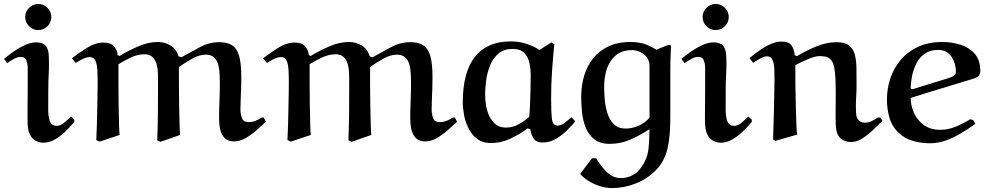

<svg xmlns="http://www.w3.org/2000/svg" viewBox="-27 -707 4977 969"><path d="M100.1 -621.1Q100.1 -647.9 119.6 -667.5Q139.2 -687 166 -687Q192.9 -687 212.4 -667.5Q231.9 -647.9 231.9 -621.1Q231.9 -594.2 212.4 -574.7Q192.9 -555.2 166 -555.2Q139.2 -555.2 119.6 -574.7Q100.1 -594.2 100.1 -621.1ZM331.1 -119.1 348.1 -103V-91.8Q329.1 -68.8 304 -44.4Q278.8 -20 250.5 -3.4Q222.2 13.2 191.9 13.2Q173.8 13.2 158 5.6Q142.1 -2 131.8 -15.1Q118.7 -33.2 114.7 -59.1Q110.8 -85 111.8 -131.6Q112.8 -178.2 112.8 -253.9V-371.1Q111.8 -387.2 105.5 -403.6Q99.1 -419.9 78.1 -419.9Q62 -419.9 44.4 -410.4Q26.9 -400.9 8.8 -388.2L-6.8 -410.2Q16.1 -429.2 43.5 -448Q70.8 -466.8 99.9 -480Q128.9 -493.2 158.2 -493.2Q173.3 -493.2 187.3 -487.5Q201.2 -481.9 208 -470.2Q213.9 -460.4 217 -445.3Q220.2 -430.2 220.2 -386.2Q220.2 -356.4 218.5 -325.7Q216.8 -294.9 216.8 -265.1Q216.8 -204.1 216.3 -161.1Q215.8 -118.2 224.9 -95Q233.9 -71.8 259.8 -71.8Q277.8 -71.8 296.9 -87.9Q315.9 -104 331.1 -119.1Z M570.8 -382.8Q570.8 -337.9 570.8 -283Q570.8 -228 571.8 -174.6Q572.8 -121.1 573.7 -80.6Q574.7 -40 576.7 -25.9L475.6 7.8L459 0Q460.9 -35.2 461.9 -78.1Q462.9 -121.1 463.9 -163.6Q464.8 -206.1 465.3 -240Q465.8 -273.9 465.8 -290Q465.8 -324.2 464.4 -353Q462.9 -381.8 454.8 -400.4Q446.8 -418.9 426.8 -418.9Q409.7 -418.9 390.6 -409.4Q371.6 -399.9 355 -389.2L335.9 -413.1Q371.1 -439.9 412.8 -466.1Q454.6 -492.2 495.6 -492.2Q531.7 -492.2 548.3 -473.1Q564.9 -454.1 566.9 -428.2L576.7 -424.8Q617.7 -449.7 669.2 -472.4Q720.7 -495.1 769.5 -495.1Q804.7 -495.1 834.2 -477.1Q863.8 -459 873.5 -422.9L888.7 -418Q934.6 -443.8 981.7 -469Q1028.8 -494.1 1078.6 -494.1Q1119.6 -494.1 1144.3 -478.5Q1168.9 -462.9 1179.9 -424.6Q1190.9 -386.2 1190.9 -314.9Q1190.9 -293.9 1189.9 -263.9Q1189 -233.9 1187.7 -204.3Q1186.5 -174.8 1186.5 -153.8Q1186.5 -131.8 1194.1 -111.3Q1201.7 -90.8 1227.5 -90.8Q1246.6 -90.8 1262.7 -97.4Q1278.8 -104 1293.9 -113.8H1303.7L1314.9 -92.8Q1293.9 -72.8 1267.3 -49.3Q1240.7 -25.9 1211.7 -9.5Q1182.6 6.8 1152.8 6.8Q1134.8 6.8 1117.7 -2.2Q1100.6 -11.2 1089.6 -37.1Q1078.6 -63 1078.6 -113.8Q1078.6 -151.9 1080.6 -198.5Q1082.5 -245.1 1082.5 -283.2Q1082.5 -304.2 1081.5 -329.6Q1080.6 -355 1075.2 -377.9Q1069.8 -400.9 1054.7 -416Q1039.6 -431.2 1010.7 -431.2Q978.5 -431.2 941.7 -410.2Q904.8 -389.2 876 -369.1Q876 -324.2 876 -275.1Q876 -226.1 877 -178Q877.9 -129.9 878.9 -90.3Q879.9 -50.8 881.8 -25.9L782.7 8.8L766.6 1Q769.5 -73.2 770 -145Q770.5 -216.8 770.5 -289.1Q770.5 -310.1 770 -335Q769.5 -359.9 763.7 -381.8Q757.8 -403.8 743.2 -418.5Q728.5 -433.1 701.7 -433.1Q667.5 -433.1 632.6 -416.5Q597.7 -399.9 570.8 -382.8Z M1535.6 -382.8Q1535.6 -337.9 1535.6 -283Q1535.6 -228 1536.6 -174.6Q1537.6 -121.1 1538.6 -80.6Q1539.6 -40 1541.5 -25.9L1440.4 7.8L1423.8 0Q1425.8 -35.2 1426.8 -78.1Q1427.7 -121.1 1428.7 -163.6Q1429.7 -206.1 1430.2 -240Q1430.7 -273.9 1430.7 -290Q1430.7 -324.2 1429.2 -353Q1427.7 -381.8 1419.7 -400.4Q1411.6 -418.9 1391.6 -418.9Q1374.5 -418.9 1355.5 -409.4Q1336.4 -399.9 1319.8 -389.2L1300.8 -413.1Q1335.9 -439.9 1377.7 -466.1Q1419.4 -492.2 1460.4 -492.2Q1496.6 -492.2 1513.2 -473.1Q1529.8 -454.1 1531.7 -428.2L1541.5 -424.8Q1582.5 -449.7 1634 -472.4Q1685.5 -495.1 1734.4 -495.1Q1769.5 -495.1 1799.1 -477.1Q1828.6 -459 1838.4 -422.9L1853.5 -418Q1899.4 -443.8 1946.5 -469Q1993.7 -494.1 2043.5 -494.1Q2084.5 -494.1 2109.1 -478.5Q2133.8 -462.9 2144.8 -424.6Q2155.8 -386.2 2155.8 -314.9Q2155.8 -293.9 2154.8 -263.9Q2153.8 -233.9 2152.6 -204.3Q2151.4 -174.8 2151.4 -153.8Q2151.4 -131.8 2158.9 -111.3Q2166.5 -90.8 2192.4 -90.8Q2211.4 -90.8 2227.5 -97.4Q2243.7 -104 2258.8 -113.8H2268.6L2279.8 -92.8Q2258.8 -72.8 2232.2 -49.3Q2205.6 -25.9 2176.5 -9.5Q2147.5 6.8 2117.7 6.8Q2099.6 6.8 2082.5 -2.2Q2065.4 -11.2 2054.4 -37.1Q2043.5 -63 2043.5 -113.8Q2043.5 -151.9 2045.4 -198.5Q2047.4 -245.1 2047.4 -283.2Q2047.4 -304.2 2046.4 -329.6Q2045.4 -355 2040 -377.9Q2034.7 -400.9 2019.5 -416Q2004.4 -431.2 1975.6 -431.2Q1943.4 -431.2 1906.5 -410.2Q1869.6 -389.2 1840.8 -369.1Q1840.8 -324.2 1840.8 -275.1Q1840.8 -226.1 1841.8 -178Q1842.8 -129.9 1843.8 -90.3Q1844.7 -50.8 1846.7 -25.9L1747.6 8.8L1731.4 1Q1734.4 -73.2 1734.9 -145Q1735.4 -216.8 1735.4 -289.1Q1735.4 -310.1 1734.9 -335Q1734.4 -359.9 1728.5 -381.8Q1722.7 -403.8 1708 -418.5Q1693.4 -433.1 1666.5 -433.1Q1632.3 -433.1 1597.4 -416.5Q1562.5 -399.9 1535.6 -382.8Z M2756.3 -493.2 2770.5 -483.9Q2763.7 -416 2759 -347.4Q2754.4 -278.8 2754.4 -210.9Q2754.4 -144 2758.3 -108.6Q2762.2 -73.2 2787.6 -73.2Q2804.7 -73.2 2823.5 -87.6Q2842.3 -102.1 2857.4 -115.2L2876.5 -94.2Q2856.4 -70.3 2831.1 -45.7Q2805.7 -21 2775.6 -4.4Q2745.6 12.2 2711.4 12.2Q2677.2 12.2 2664.8 -10Q2652.3 -32.2 2649.4 -54.2L2636.2 -59.1Q2597.2 -30.3 2549.3 -7.6Q2501.5 15.1 2450.2 15.1Q2410.2 15.1 2382.8 -4.9Q2355.5 -24.9 2338.9 -56.9Q2322.3 -88.9 2315.4 -124.5Q2308.6 -160.2 2308.6 -190.9Q2308.6 -342.8 2370.1 -420.4Q2431.6 -498 2550.3 -498Q2591.3 -498 2627.4 -486.6Q2663.6 -475.1 2696.3 -455.1ZM2651.4 -331.1Q2651.4 -356.9 2645.5 -387Q2639.6 -417 2620.1 -438.5Q2600.6 -460 2559.6 -460Q2516.6 -460 2489.5 -437.5Q2462.4 -415 2447.5 -379.6Q2432.6 -344.2 2427 -304.2Q2421.4 -264.2 2421.4 -230Q2421.4 -204.1 2426 -175Q2430.7 -146 2442.6 -120.6Q2454.6 -95.2 2475.1 -79.1Q2495.6 -63 2526.4 -63Q2560.5 -63 2591.1 -80.1Q2621.6 -97.2 2643.6 -117.2Q2646.5 -139.2 2647.9 -176.5Q2649.4 -213.9 2650.4 -255.4Q2651.4 -296.9 2651.4 -331.1Z M3356 -127Q3356 -69.8 3353 -31.5Q3350.1 6.8 3341.3 44.9Q3326.2 107.9 3283.2 151.9Q3240.2 195.8 3181.6 219Q3123 242.2 3061 242.2Q3018.1 242.2 2973.1 222.2Q2928.2 202.1 2900.9 170.9L2960.9 91.8H2981.9Q3004.9 131.8 3036.4 161.9Q3067.9 191.9 3106 191.9Q3134.8 191.9 3160.9 179.4Q3187 167 3202.1 147Q3224.1 118.2 3234.1 92.5Q3244.1 66.9 3247.1 33Q3250 -1 3251 -55.2Q3204.1 -24.4 3155 -2.7Q3106 19 3050.3 19Q3000.5 19 2971.2 -4.9Q2941.9 -28.8 2928 -65.4Q2914.1 -102.1 2910.2 -142.1Q2906.2 -182.1 2906.2 -213.9Q2906.2 -299.8 2935.8 -362.8Q2965.3 -425.8 3020.8 -460.4Q3076.2 -495.1 3153.3 -495.1Q3193.4 -495.1 3224.1 -485.6Q3254.9 -476.1 3285.2 -456.1L3347.2 -481L3359.9 -477.1Q3358.9 -455.1 3357.9 -437.5Q3356.9 -419.9 3356.4 -397.9Q3356 -376 3356 -342.5Q3356 -309.1 3356 -257.1Q3356 -205.1 3356 -127ZM3251 -113.8V-373Q3251 -400.9 3236.6 -418.9Q3222.2 -437 3201.7 -445.6Q3181.2 -454.1 3163.1 -454.1Q3113.3 -454.1 3082.3 -429Q3051.3 -403.8 3036.6 -361.8Q3022 -319.8 3022 -269Q3022 -239.3 3025.1 -203.1Q3028.3 -167 3039.3 -133.5Q3050.3 -100.1 3072.3 -79.1Q3094.2 -58.1 3130.9 -58.1Q3164.1 -58.1 3198 -73.5Q3231.9 -88.9 3251 -113.8Z M3519 -621.1Q3519 -647.9 3538.6 -667.5Q3558.1 -687 3585 -687Q3611.8 -687 3631.3 -667.5Q3650.9 -647.9 3650.9 -621.1Q3650.9 -594.2 3631.3 -574.7Q3611.8 -555.2 3585 -555.2Q3558.1 -555.2 3538.6 -574.7Q3519 -594.2 3519 -621.1ZM3750 -119.1 3767.1 -103V-91.8Q3748 -68.8 3722.9 -44.4Q3697.8 -20 3669.4 -3.4Q3641.1 13.2 3610.8 13.2Q3592.8 13.2 3576.9 5.6Q3561 -2 3550.8 -15.1Q3537.6 -33.2 3533.7 -59.1Q3529.8 -85 3530.8 -131.6Q3531.7 -178.2 3531.7 -253.9V-371.1Q3530.8 -387.2 3524.4 -403.6Q3518.1 -419.9 3497.1 -419.9Q3481 -419.9 3463.4 -410.4Q3445.8 -400.9 3427.7 -388.2L3412.1 -410.2Q3435.1 -429.2 3462.4 -448Q3489.7 -466.8 3518.8 -480Q3547.9 -493.2 3577.1 -493.2Q3592.3 -493.2 3606.2 -487.5Q3620.1 -481.9 3627 -470.2Q3632.8 -460.4 3636 -445.3Q3639.2 -430.2 3639.2 -386.2Q3639.2 -356.4 3637.5 -325.7Q3635.7 -294.9 3635.7 -265.1Q3635.7 -204.1 3635.3 -161.1Q3634.8 -118.2 3643.8 -95Q3652.8 -71.8 3678.7 -71.8Q3696.8 -71.8 3715.8 -87.9Q3734.9 -104 3750 -119.1Z M3986.8 -377.9Q3986.8 -334 3987.3 -279.1Q3987.8 -224.1 3989.3 -171.1Q3990.7 -118.2 3992.2 -79.1Q3993.7 -40 3996.6 -27.8L3886.7 3.9L3874.5 -2.9Q3875.5 -31.7 3876.7 -70.3Q3877.9 -108.9 3878.9 -147.9Q3879.9 -187 3880.4 -220.5Q3880.9 -253.9 3881.3 -274.9L3881.8 -295.9Q3881.8 -328.1 3880.9 -357.2Q3879.9 -386.2 3871.8 -404.5Q3863.8 -422.9 3843.8 -422.9Q3834 -422.9 3819.8 -416.5Q3805.7 -410.2 3793.2 -402.1Q3780.8 -394 3773.9 -390.1L3755.9 -414.1Q3778.8 -433.1 3805.7 -452.1Q3832.5 -471.2 3861.1 -484.1Q3889.6 -497.1 3917.5 -497.1Q3956.5 -497.1 3969.2 -475.6Q3981.9 -454.1 3983.9 -428.2L3995.6 -423.8Q4039.6 -450.7 4092 -472.4Q4144.5 -494.1 4194.8 -494.1Q4236.8 -494.1 4257.8 -478Q4278.8 -461.9 4286.9 -432.4Q4294.9 -402.8 4295.4 -362.3Q4295.9 -321.8 4295.9 -272.9Q4295.9 -250 4294.2 -221.9Q4292.5 -193.8 4292.5 -169.9Q4292.5 -127 4297.1 -115.5Q4301.8 -104 4308.6 -98.1Q4318.4 -88.4 4336.9 -87.9Q4356 -87.9 4372.3 -95.9Q4388.7 -104 4403.8 -113.8H4415.5L4426.8 -97.2Q4404.8 -75.2 4378.2 -50Q4351.6 -24.9 4323.7 -7.6Q4295.9 9.8 4267.6 9.8Q4235.4 9.8 4213.9 -9.8Q4198.7 -23.9 4194.1 -50Q4189.5 -76.2 4190.2 -121.6Q4190.9 -167 4190.9 -240.2Q4190.9 -269 4189.7 -303.5Q4188.5 -337.9 4183.1 -366.9Q4177.7 -396 4163.6 -408.2Q4152.3 -419.4 4137.5 -421.6Q4122.6 -423.8 4107.9 -423.8Q4085.9 -423.8 4050.3 -408.4Q4014.6 -393.1 3986.8 -377.9Z M4884.3 -101.1 4895.5 -82Q4862.3 -58.1 4825 -35.6Q4787.6 -13.2 4747.6 1.5Q4707.5 16.1 4666.5 16.1Q4623.5 16.1 4582 4.6Q4540.5 -6.8 4510.3 -35.2Q4474.1 -68.4 4461.7 -113.3Q4449.2 -158.2 4449.2 -204.1Q4449.2 -259.3 4466.3 -311Q4483.4 -362.8 4518.3 -404.3Q4553.2 -445.8 4605.7 -470.5Q4658.2 -495.1 4729.5 -495.1Q4776.4 -495.1 4820.3 -481.4Q4864.3 -467.8 4892.3 -435.8Q4920.4 -403.8 4920.4 -349.1Q4920.4 -333 4912.8 -325Q4905.3 -316.9 4891.6 -312Q4891.6 -312 4868.7 -304.7Q4845.2 -297.9 4808.3 -286.4Q4771.5 -274.9 4728.5 -262Q4685.5 -249 4643.6 -236.1Q4601.6 -223.1 4569.3 -212.9Q4569.3 -172.9 4586.4 -136Q4603.5 -99.1 4636.5 -75.4Q4669.4 -51.8 4717.3 -51.8Q4758.3 -51.8 4796.9 -67.9Q4835.4 -84 4869.6 -105ZM4582.5 -257.8Q4651.4 -279.8 4694.3 -292.5Q4737.3 -305.2 4759.3 -312.5Q4781.2 -319.8 4789.3 -326.4Q4797.4 -333 4797.4 -344.2Q4797.4 -370.1 4788.3 -395.5Q4779.3 -420.9 4759.3 -438Q4739.3 -455.1 4706.5 -455.1Q4666.5 -455.1 4639.4 -435.5Q4612.3 -416 4597.4 -386Q4582.5 -356 4575.9 -322.5Q4569.3 -289.1 4569.3 -262.2Q4569.3 -257.3 4576.2 -256.8Q4578.1 -256.8 4579.8 -257.3Q4581.5 -257.8 4582.5 -257.8Z"/></svg>

Font: Aref Ruqaa
Style: Bold
Weight: 700
Designer: Abdullah Aref
Version: Version 1.002